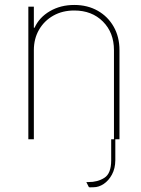

<svg xmlns="http://www.w3.org/2000/svg" viewBox="-20 -573 579 790"><path d="M437.5 0H448.9V-366.5Q448.9 -438.9 403.4 -484.4Q358 -529.8 285.5 -529.8Q237.2 -529.8 199.8 -508.9Q162.3 -487.9 140.8 -451Q119.3 -414.1 119.3 -366.5V0H96.6V-545.5H119.3V-458.8H122.2Q141.3 -501.4 185.2 -527Q229 -552.6 285.5 -552.6Q340.2 -552.6 382.1 -528.8Q424 -505 447.8 -463.1Q471.6 -421.2 471.6 -366.5V0H454.5V86.6Q454.2 120 440.7 145.1Q427.2 170.1 406.8 183.8Q386.4 197.4 365.1 197.4Q364.3 197.4 363.3 197.4Q357.2 197.8 351.2 197.8Q345.2 197.8 345.2 196L335.2 176.1Q335.2 176.1 338.1 176.1Q342.3 176.5 343.8 176.1Q381.4 176.5 409.4 158.7Q437.5 141 437.5 86.6Z"/></svg>

Font: Inter UI Thin
Style: Regular
Weight: 100
Designer: Rasmus Andersson
Foundry: rsms
Version: 3.2;8d6f07862